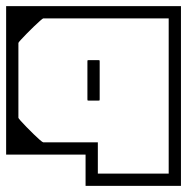

<svg xmlns="http://www.w3.org/2000/svg" viewBox="-40 -504 610 626"><path d="M-20 -127V-357H20Q20 -334 20 -322.2Q20 -310.5 20 -301.8Q20 -293 20 -280Q20 -267 20 -242Q20 -242 20 -242Q20 -242 20 -242Q20 -242 20 -242Q20 -242 20 -242Q20 -218 20 -202.8Q20 -187.5 20 -171Q20 -154.5 20 -127ZM-20 -205Q-20 -205 -20 -225.2Q-20 -245.5 -20 -277.2Q-20 -309 -20 -344.5Q-20 -380 -20 -411.8Q-20 -443.5 -20 -463.8Q-20 -484 -20 -484Q-20 -484 -20 -484Q-20 -484 -20 -484Q-20 -484 -20 -484Q-20 -484 -20 -484Q-20 -484 0.2 -484Q20.5 -484 52.5 -484Q84.5 -484 120.8 -484Q157 -484 190.2 -484Q223.5 -484 246 -484Q268.5 -484 272 -484Q272 -484 272 -484Q272 -484 272 -484Q272 -484 272 -484Q272 -484 272 -484Q272 -484 272 -484Q272 -474.5 272 -464.2Q272 -454 272 -444Q272 -444 254.8 -444Q237.5 -444 212 -444Q186.5 -444 161 -444Q135.5 -444 118.2 -444Q101 -444 101 -444Q101 -444 101 -444Q101 -444 101 -444Q101 -444 101 -444Q99.5 -444 91 -436.5Q82.5 -429 70.5 -417.5Q58.5 -406 47 -394.2Q35.5 -382.5 27.8 -374Q20 -365.5 20 -364V-205ZM550 -205H510Q510 -205 510 -222.2Q510 -239.5 510 -266.8Q510 -294 510 -324.5Q510 -355 510 -382.2Q510 -409.5 510 -426.8Q510 -444 510 -444Q510 -444 510 -444Q510 -444 510 -444Q510 -444 510 -444Q510 -444 510 -444Q510 -444 510 -444Q510 -444 510 -444Q510 -444 510 -444Q510 -444 510 -444Q510 -444 510 -444Q510 -444 510 -444Q510 -444 510 -444Q510 -444 510 -444Q510 -444 510 -444Q510 -444 491.8 -444Q473.5 -444 444.8 -444Q416 -444 384 -444Q352 -444 323.2 -444Q294.5 -444 276.2 -444Q258 -444 258 -444Q258 -454 258 -464.2Q258 -474.5 258 -484Q258 -484 258 -484Q258 -484 258 -484Q258 -484 258 -484Q258 -484 258 -484Q258 -484 258 -484Q258 -484 279 -484Q300 -484 333.2 -484Q366.5 -484 404 -484Q441.5 -484 474.8 -484Q508 -484 529 -484Q550 -484 550 -484Q550 -484 550 -484Q550 -484 550 -484Q550 -484 550 -484Q550 -484 550 -484Q550 -484 550 -463.8Q550 -443.5 550 -411.8Q550 -380 550 -344.5Q550 -309 550 -277.2Q550 -245.5 550 -225.2Q550 -205 550 -205ZM245 -180Q245 -180 245 -198.8Q245 -217.5 245 -242Q245 -266.5 245 -285.2Q245 -304 245 -304Q245 -304 245 -304Q245 -304 245 -304Q245 -307 245.5 -307.5Q246 -308 249 -308Q254.5 -308 259.8 -308Q265 -308 270.2 -308Q275.5 -308 281 -308Q284 -308 284.5 -307.5Q285 -307 285 -304Q285 -304 285 -304Q285 -304 285 -304Q285 -304 285 -285.2Q285 -266.5 285 -242Q285 -217.5 285 -198.8Q285 -180 285 -180Q285 -180 285 -180Q285 -180 285 -180Q285 -180 285 -180Q285 -180 285 -180Q285 -180 285 -180Q285 -180 285 -180Q285 -180 285 -180Q285 -177 284.5 -176.5Q284 -176 281 -176Q273 -176 265.2 -176Q257.5 -176 249 -176Q246 -176 245.5 -176.5Q245 -177 245 -180Q245 -180 245 -180Q245 -180 245 -180Q245 -180 245 -180Q245 -180 245 -180Q245 -180 245 -180Q245 -180 245 -180Q245 -180 245 -180ZM550 -357V-127H510Q510 -150 510 -161.8Q510 -173.5 510 -182.2Q510 -191 510 -204Q510 -217 510 -242Q510 -242 510 -242Q510 -242 510 -242Q510 -242 510 -242Q510 -242 510 -242Q510 -266 510 -281.2Q510 -296.5 510 -313Q510 -329.5 510 -357ZM550 -188V102Q550 102 534.2 102Q518.5 102 495.2 102Q472 102 448.5 102Q425 102 408.5 102Q392 102 391 102Q391 102 391 102Q391 102 391 102Q391 102 391 102Q391 102 391 102Q391 102 391 102Q391 102 391 102Q391 102 391 102Q391 102 391 102Q391 102 391 102Q391 102 391 102Q390 102 374.2 102Q358.5 102 336 102Q313.5 102 291.2 102Q269 102 254 102Q239 102 239 102V0Q236 0 226.5 0Q217 0 203.2 0Q189.5 0 174 0Q154.5 0 136 0Q117.5 0 95.8 0Q74 0 46.2 0Q18.5 0 -20 0V-197H20V-120Q20 -120 20 -120Q20 -120 20 -120Q20 -118.5 27.5 -110Q35 -101.5 46.5 -89.8Q58 -78 69.8 -66.5Q81.5 -55 90.2 -47.5Q99 -40 101 -40Q101 -40 101 -40Q101 -40 101 -40Q101 -40 101 -40Q111 -40 131.8 -40Q152.5 -40 177.8 -40Q203 -40 226 -40Q249 -40 264 -40Q279 -40 279 -40Q279 -40 279 -40Q279 -40 279 -40Q279 -40 279 -40Q279 -40 279 -40V62Q279 62 279 62Q279 62 279 62Q279 62 296 62Q313 62 335 62Q357 62 374 62Q391 62 391 62Q391 62 409 62Q427 62 450.5 62Q474 62 492 62Q510 62 510 62Q510 62 510 62Q510 62 510 62V-188Z"/></svg>

Font: Honk
Style: Regular
Weight: 400
Designer: Noopur Datye & Yesha Goshar
Foundry: Ek Type
Version: Version 1.000